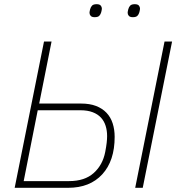

<svg xmlns="http://www.w3.org/2000/svg" viewBox="-20 -896 853 916"><path d="M190 -698H226L167 -402H366Q408 -402 438 -390.5Q468 -379 488 -358Q508 -337 517.5 -307.5Q527 -278 527 -243Q527 -129 468 -64.5Q409 0 305 0H50ZM310 -32Q384 -32 427 -70.5Q470 -109 482 -171Q487 -197 489 -215Q491 -233 491 -247Q491 -273 484 -295.5Q477 -318 462 -334.5Q447 -351 422.5 -360.5Q398 -370 363 -370H160L93 -32ZM765 -698H801L661 0H625ZM432 -814Q418 -814 412.5 -820.5Q407 -827 407 -835Q407 -840 410 -852Q413 -863 419.5 -869.5Q426 -876 441 -876Q455 -876 460.5 -869.5Q466 -863 466 -855Q466 -850 463 -838Q460 -827 453.5 -820.5Q447 -814 432 -814ZM614 -814Q600 -814 594.5 -820.5Q589 -827 589 -835Q589 -840 592 -852Q595 -863 601.5 -869.5Q608 -876 623 -876Q637 -876 642.5 -869.5Q648 -863 648 -855Q648 -850 645 -838Q642 -827 635.5 -820.5Q629 -814 614 -814Z"/></svg>

Font: IBM Plex Sans ExtLt
Style: Italic
Weight: 200
Italic angle: -11°
Designer: Mike Abbink, Paul van der Laan, Pieter van Rosmalen
Foundry: Bold Monday
Version: Version 3.005